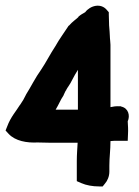

<svg xmlns="http://www.w3.org/2000/svg" viewBox="-25 -658 498 690"><path d="M-5 -189 6 -177C30 -151 72 -144 110 -146C121 -146 141 -145 157 -145H254C253 -125 251 -103 251 -79V-7L267 0C285 8 308 12 331 12H344L352 2C361 -8 368 -24 368 -41V-63C368 -92 372 -118 372 -151C375 -151 381 -152 386 -152H434L435 -176C436 -192 435 -206 434 -222C443 -242 437 -269 411 -275L409 -276H406C392 -277 381 -275 372 -273V-497C372 -506 370 -518 370 -522V-523V-524C369 -537 369 -551 367 -568V-571C367 -584 366 -594 366 -605V-614L360 -621C338 -649 299 -638 281 -614C275 -611 265 -605 258 -599L257 -598L256 -596C249 -589 236 -581 223 -566L221 -565L220 -563C206 -541 189 -519 174 -492C156 -465 140 -433 123 -408C102 -379 85 -344 69 -319L68 -317L67 -315C62 -304 56 -294 47 -281L46 -280C34 -260 13 -237 1 -204ZM175 -264C186 -282 193 -300 202 -313L203 -314V-315C207 -323 210 -331 212 -333L213 -334V-335C218 -345 226 -353 235 -372C241 -384 247 -394 255 -407V-264H196Z"/></svg>

Font: SolarCharger
Style: 1050
Weight: 1000
Designer: Mew Too
Foundry: Cannot Into Space Fonts/KineticPlasma Fonts
Version: Version 1.100